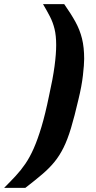

<svg xmlns="http://www.w3.org/2000/svg" viewBox="-90 -763 467 933"><path d="M-70 150Q-39 119 -13.5 91.5Q12 64 33.5 32.5Q55 1 74 -42Q93 -85 111.5 -146.5Q130 -208 148 -296Q167 -381 175 -441Q183 -501 183 -544Q183 -590 175 -622.5Q167 -655 152.5 -683Q138 -711 119 -743H222Q255 -696 276.5 -657Q298 -618 308.5 -575.5Q319 -533 319 -477Q319 -450 313 -397Q307 -344 291 -279Q272 -197 255 -140.5Q238 -84 218.5 -45Q199 -6 174.5 24Q150 54 115.5 83.5Q81 113 33 150Z"/></svg>

Font: Saira
Style: Bold Italic
Weight: 700
Italic angle: -12°
Designer: Hector Gatti with collaboration of the Omnibus-Type team
Foundry: Omnibus-Type
Version: Version 1.100; ttfautohint (v1.8.3)